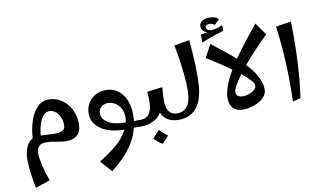

<svg xmlns="http://www.w3.org/2000/svg" viewBox="-115 -1164 3053 1823"><g transform="rotate(-10 1411.5 -253.0)"><path d="M93 400Q76 317 67.5 248.5Q59 180 59 121Q59 57 80.5 5.5Q102 -46 144 -68Q146 -105 153.5 -150Q161 -195 176.5 -240Q192 -285 216.5 -322Q241 -359 275.5 -382Q310 -405 356 -405Q410 -405 455 -382.5Q500 -360 532.5 -321Q565 -282 582.5 -232.5Q600 -183 600 -129Q600 -72 579 -41Q558 -10 525.5 2Q493 14 459 14Q424 14 393 8.5Q362 3 330 -2.5Q298 -8 260 -8Q223 -8 203.5 5.5Q184 19 177.5 40.5Q171 62 171 86Q171 129 187.5 201Q204 273 234 352ZM345 -295Q314 -295 292 -273.5Q270 -252 255.5 -218.5Q241 -185 233.5 -148.5Q226 -112 224 -81Q266 -80 307.5 -76.5Q349 -73 383.5 -75.5Q418 -78 439 -92.5Q460 -107 460 -141Q460 -183 444 -218Q428 -253 402 -274Q376 -295 345 -295Z M834 371 735 260Q826 206 902.5 141.5Q979 77 1016 3Q867 -1 787.5 -59Q708 -117 708 -205Q708 -260 733.5 -304Q759 -348 804.5 -373.5Q850 -399 909 -399Q969 -399 1017.5 -366Q1066 -333 1094.5 -270.5Q1123 -208 1122 -119Q1123 -90 1119 -63Q1134 -63 1149 -63Q1164 -63 1180 -63L1200 -32L1180 0Q1161 0 1143 0Q1125 0 1108 0Q1087 81 1044 149Q1001 217 945.5 272.5Q890 328 834 371ZM813 -189Q813 -136 871 -99.5Q929 -63 1040 -63Q1046 -87 1046 -112Q1046 -166 1024.5 -202Q1003 -238 970.5 -256Q938 -274 905 -274Q869 -274 841 -251.5Q813 -229 813 -189Z M1180 0V-63Q1256 -63 1281 -126Q1306 -189 1291 -314L1440 -333Q1433 -259 1433 -202Q1433 -132 1460 -97.5Q1487 -63 1538 -63L1558 -31L1538 0Q1484 0 1441 -23Q1398 -46 1376 -98Q1350 -53 1297 -26.5Q1244 0 1180 0ZM1350 198Q1328 185 1307.5 168Q1287 151 1272 132L1338 61Q1356 81 1374.5 97.5Q1393 114 1416 130Z M1538 0V-63Q1670 -63 1673 -260Q1673 -325 1666 -402Q1659 -479 1647.5 -557Q1636 -635 1621 -702L1770 -728Q1783 -584 1786.5 -472Q1790 -360 1783 -268Q1778 -220 1764 -172.5Q1750 -125 1722.5 -86Q1695 -47 1649.5 -23.5Q1604 0 1538 0Z M2161 10Q2095 10 2063.5 -26Q2032 -62 2032 -119Q2032 -177 2057.5 -243.5Q2083 -310 2125 -381Q2073 -419 2013.5 -458Q1954 -497 1894 -534L1961 -657Q2017 -613 2075 -567.5Q2133 -522 2185 -475Q2237 -551 2297.5 -627Q2358 -703 2415 -774L2499 -656Q2466 -624 2425.5 -582.5Q2385 -541 2342.5 -494.5Q2300 -448 2261 -401Q2320 -339 2357 -273.5Q2394 -208 2394 -141Q2394 -108 2373 -80.5Q2352 -53 2317.5 -32.5Q2283 -12 2242 -1Q2201 10 2161 10ZM2115 -161Q2115 -134 2136.5 -124Q2158 -114 2182 -114Q2206 -114 2236.5 -124Q2267 -134 2290 -152.5Q2313 -171 2312 -197Q2313 -216 2282 -249.5Q2251 -283 2200 -324Q2162 -273 2138.5 -230.5Q2115 -188 2115 -161ZM1888 -684V-760Q1923 -767 1951 -773Q1924 -781 1910 -798.5Q1896 -816 1896 -837Q1896 -870 1925 -888Q1954 -906 1991 -906Q2014 -906 2038.5 -900Q2063 -894 2082 -874L2034 -828Q2010 -847 1983 -847Q1968 -847 1956 -840Q1944 -833 1944 -819Q1944 -802 1963.5 -791.5Q1983 -781 2022 -788Q2048 -793 2063 -798.5Q2078 -804 2103 -815V-759Q2063 -747 2032 -737Q2001 -727 1968 -715Q1935 -703 1888 -684Z M2638 18Q2642 -113 2640 -230Q2638 -347 2629.5 -463.5Q2621 -580 2604 -711L2751 -734Q2756 -531 2747 -348Q2738 -165 2714 -2Z"/></g></svg>

Font: Marhey
Style: Regular
Weight: 400
Designer: Nur Syamsi & Bustanul Arifin
Foundry: Namelatype
Version: Version 1.000; ttfautohint (v1.8.4.7-5d5b)